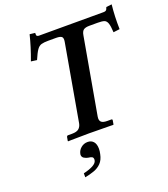

<svg xmlns="http://www.w3.org/2000/svg" viewBox="-161 -787 997 1137"><g transform="rotate(-20 338.0 -218.5)"><path d="M209 -646H615Q631 -646 635.5 -655.5Q640 -665 641 -669L676 -673Q668 -599 670 -519L630 -514Q628 -554 621.5 -572Q615 -590 601.5 -594.5Q588 -599 561 -599H509Q484 -599 472 -590.5Q460 -582 456 -557L371 -77Q367 -54 377.5 -43.5Q388 -33 416 -33H441Q449 -33 447 -24L443 -1L441 1Q441 1 423 0.5Q405 0 379 0Q353 0 328 -0.5Q303 -1 289 -1Q276 -1 254.5 -0.5Q233 0 210.5 0Q188 0 172.5 0.5Q157 1 157 1L155 -1L159 -24Q161 -33 168 -33H193Q223 -33 236.5 -44.5Q250 -56 254 -77L339 -560Q343 -583 334 -591Q325 -599 299 -599H248Q222 -599 206 -594.5Q190 -590 177.5 -572Q165 -554 148 -514L111 -519Q126 -559 138 -597.5Q150 -636 159 -673L193 -669Q192 -665 193 -655.5Q194 -646 209 -646ZM263 44Q286 44 299.5 59.5Q313 75 313 105Q313 112 312 120.5Q311 129 309 137Q302 172 283 191.5Q264 211 237 220.5Q210 230 179 236V211Q259 192 265 162Q266 159 266 155Q266 142 257 138Q248 134 236 133Q223 131 210.5 123.5Q198 116 198 101Q198 97 199 95Q203 74 221 59Q239 44 263 44Z"/></g></svg>

Font: Libertinus Serif Semibold Italic
Style: Regular
Weight: 600
Italic angle: -11.5°
Designer: Philipp H. Poll, Khaled Hosny
Foundry: Caleb Maclennan
Version: Version 7.051;RELEASE